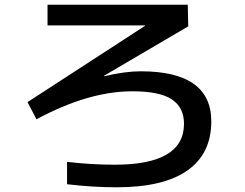

<svg xmlns="http://www.w3.org/2000/svg" viewBox="-20 -758 1040 816"><path d="M780 -646 422 -436 423 -434Q511 -455 578 -455Q878 -455 878 -242Q878 -105 776.5 -33.5Q675 38 475 38Q375 38 265 25V-70Q368 -58 468 -58Q762 -58 762 -232Q762 -301 710.5 -335.5Q659 -370 542 -370Q356 -370 135 -251L97 -324L596 -648V-650H182V-738H778Z"/></svg>

Font: Mplus 1p Medium
Style: Regular
Weight: 500
Version: Version 1.061